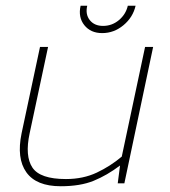

<svg xmlns="http://www.w3.org/2000/svg" viewBox="-20 -637 589 667"><path d="M335 -522Q295 -522 273 -549.5Q251 -577 260 -617H283Q276 -587 292 -567Q308 -547 338 -547Q369 -547 393 -567Q417 -587 424 -617H451Q442 -577 409 -549.5Q376 -522 335 -522ZM191 10Q106 10 71.5 -38.5Q37 -87 55 -174L119 -474H147L83 -174Q66 -95 92.5 -55Q119 -15 209 -15Q269 -15 316.5 -37.5Q364 -60 403 -93L484 -474H512L412 0H389L397 -62Q352 -28 305.5 -9Q259 10 191 10Z"/></svg>

Font: Kanit Thin
Style: Italic
Weight: 250
Italic angle: -12°
Designer: Katatrad Team
Foundry: CadsonDemak
Version: Version 2.000; ttfautohint (v1.8.3)